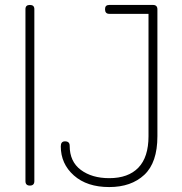

<svg xmlns="http://www.w3.org/2000/svg" viewBox="-20 -751 736 777"><path d="M83 -18V-714Q83 -731 101 -731Q119 -731 119 -714V-18Q119 0 101 0Q83 0 83 -18ZM422 -731H599Q617 -731 617 -713V-200Q617 -93 564 -43.5Q511 6 422 6Q332 6 279 -41Q226 -88 226 -159Q226 -179 243 -179Q262 -179 262 -161Q262 -97 307 -63.5Q352 -30 422 -30Q499 -30 540 -72.5Q581 -115 581 -200V-695H422Q405 -695 405 -714Q405 -731 422 -731Z"/></svg>

Font: Dosis
Style: ExtraLight
Weight: 250
Designer: Edgar Tolentino, Pablo Impallari, Igino Marini
Foundry: Edgar Tolentino, Pablo Impallari, Igino Marini
Version: Version 1.007